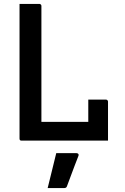

<svg xmlns="http://www.w3.org/2000/svg" viewBox="-20 -720 640 983"><path d="M91 0Q88 0 86 -0.5Q84 -1 82.5 -2.5Q81 -4 80.5 -6Q80 -8 80 -11Q80 -91 80 -172.5Q80 -254 80 -332.5Q80 -411 80 -482Q80 -553 80 -611Q80 -633 80 -655.5Q80 -678 80 -700Q106 -700 131 -700Q156 -700 181 -700Q185 -700 187 -698.5Q189 -697 190.5 -695Q192 -693 192 -689Q192 -616 192 -541.5Q192 -467 192 -392.5Q192 -318 192 -244Q192 -170 192 -96H451Q471 -96 485 -90.5Q499 -85 508.5 -72.5Q518 -60 524 -42Q530 -24 533 0ZM432 -210Q448 -210 463 -210Q478 -210 492 -210Q506 -210 522 -210Q526 -210 528 -208.5Q530 -207 531.5 -205Q533 -203 533 -199Q533 -181 533 -155Q533 -129 533 -100Q533 -71 533 -45Q533 -19 533 0Q494 -3 472 -13Q450 -23 441 -40.5Q432 -58 432 -82Q432 -98 432 -122Q432 -146 432 -170.5Q432 -195 432 -210ZM268 64Q287 64 303.5 64Q320 64 337 64Q354 64 371 64Q377 64 380.5 67.5Q384 71 382 77Q371 106 361.5 130Q352 154 343.5 178Q335 202 323 233Q322 237 318.5 240Q315 243 308 243Q292 243 270.5 243Q249 243 224 243Q232 210 239.5 180Q247 150 254 121Q261 92 268 64Z"/></svg>

Font: Recursive Monospace Medium
Style: Regular
Weight: 500
Version: Version 1.047